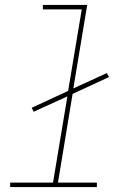

<svg xmlns="http://www.w3.org/2000/svg" viewBox="-20 -755 540 775"><path d="M21 0V-18H194L252 -366L116 -304L108 -320L255 -388L310 -717H153V-735H332L276 -398L411 -460L420 -444L273 -376L214 -18H371V0Z"/></svg>

Font: Iosevka Curly Thin Oblique
Style: Regular
Weight: 100
Italic angle: -9°
Monospace: yes
Designer: Belleve Invis
Foundry: Belleve Invis
Version: Version 11.1.0; ttfautohint (v1.8.3)